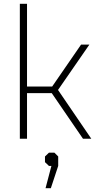

<svg xmlns="http://www.w3.org/2000/svg" viewBox="-20 -734 533 1016"><path d="M85 -714H123V-276H256L409 -498H453L287 -258L463 0H419L254 -241H123V0H85ZM252 144H239L218 124V94L239 74H268L288 94V144L249 262H221Z"/></svg>

Font: Chakra Petch ExtraLight
Style: Regular
Weight: 275
Designer: Katatrad Aksorn Co.,Ltd.
Foundry: Cadson Demak Co.,Ltd.
Version: Version 1.000; ttfautohint (v1.6)